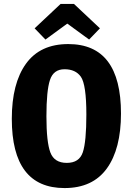

<svg xmlns="http://www.w3.org/2000/svg" viewBox="-20 -944 675 976"><path d="M356 -924 488 -800 433 -743 322 -824 211 -743 156 -800 288 -924ZM419 -362Q419 -514 391 -554Q364 -592 308 -592Q252 -592 234 -537.5Q216 -483 216 -352.5Q216 -222 236 -169Q256 -116 319.5 -116Q383 -116 401 -170Q419 -224 419 -362ZM327 -720Q595 -720 595 -367Q595 -187 523 -87.5Q451 12 308 12Q40 12 40 -340Q40 -520 112 -620Q184 -720 327 -720Z"/></svg>

Font: Magra
Style: Bold
Weight: 600
Designer: Viviana Monsalve
Foundry: Viviana Monsalve
Version: Version 1.001